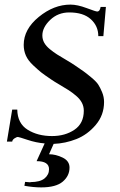

<svg xmlns="http://www.w3.org/2000/svg" viewBox="-20 -615 520 834"><path d="M113 177 112 176Q154 176 173.5 160Q193 144 193 120Q193 85 139 85L174 8Q137 5 99.5 -7.5Q62 -20 58 -20Q52 -20 43 -14Q34 -8 33 0H10L33 -139H55Q56 -79 100 -51.5Q144 -24 206 -24Q263 -24 303.5 -51.5Q344 -79 344 -134Q344 -153 335.5 -169Q327 -185 310.5 -199Q294 -213 278.5 -223Q263 -233 239 -247Q215 -261 202 -270Q171 -291 159 -300.5Q147 -310 124.5 -331Q102 -352 92.5 -373.5Q83 -395 83 -420Q83 -488 148.5 -541.5Q214 -595 286 -595Q316 -595 356 -580Q396 -565 402 -565Q414 -565 417 -585H440L429 -458H407Q407 -502 374.5 -531.5Q342 -561 281 -561Q232 -561 198 -528.5Q164 -496 164 -461Q164 -444 172 -429.5Q180 -415 196.5 -401.5Q213 -388 228 -378.5Q243 -369 267 -355Q291 -341 304 -332Q333 -312 342.5 -305.5Q352 -299 375 -280Q398 -261 406.5 -248Q415 -235 423.5 -214.5Q432 -194 432 -172Q432 -115 396 -72.5Q360 -30 312 -11Q264 8 213 10L193 55Q222 55 252 69.5Q282 84 282 113Q282 149 252.5 174Q223 199 159 199Q125 199 86 192L89 175Q107 177 113 177Z"/></svg>

Font: Judson
Style: Italic
Weight: 400
Italic angle: -9.5°
Version: Version 20110429